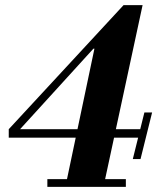

<svg xmlns="http://www.w3.org/2000/svg" viewBox="-20 -726 612 746"><path d="M31 -199 14 -224 460 -706 477 -681 347 -537H343L58 -224V-220ZM164 0V-30H469V0ZM14 -191V-224H533V-191ZM496 -108 541 -289H571L526 -108ZM234 0 357 -585 460 -706H534L382 0Z"/></svg>

Font: Libre Bodoni
Style: Bold Italic
Weight: 700
Italic angle: -13°
Version: Version 2.005;gftools[0.9.23]